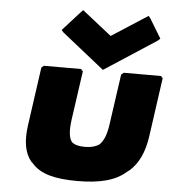

<svg xmlns="http://www.w3.org/2000/svg" viewBox="-56 -857 836 930"><g transform="rotate(5 361.5 -391.5)"><path d="M353 22C462 22 538 3 590 -43L599 -50H600C646 -90 672 -147 683 -226L723 -510L714 -520H533L521 -510L487 -271C480 -218 468 -185 446 -164C430 -153 407 -146 377 -146C347 -146 326 -151 312 -164C297 -184 294 -218 301 -271L335 -510L325 -520H144L133 -510L93 -226C82 -148 92 -90 126 -50H127L134 -43C174 3 244 22 353 22ZM695 -700 638 -794 629 -805 454 -692 311 -805 300 -794 215 -700 225 -689 431 -525 683 -689Z"/></g></svg>

Font: Hussar Woodtype
Style: UltraObl
Weight: 900
Foundry: Cannot Into Space Fonts
Version: Version 1.07